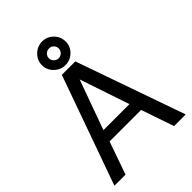

<svg xmlns="http://www.w3.org/2000/svg" viewBox="-272 -1088 1211 1211"><g transform="rotate(-45 333.0 -483.0)"><path d="M379 -861Q379 -879 366.5 -891.5Q354 -904 335.5 -904Q317 -904 304 -891Q291 -878 291 -860.5Q291 -843 304 -830Q317 -817 335 -817Q353 -817 366 -830Q379 -843 379 -861ZM229 -860.5Q229 -903 260.5 -934.5Q292 -966 335.5 -966Q379 -966 410 -935Q441 -904 441 -860.5Q441 -817 409.5 -786.5Q378 -756 335 -756Q292 -756 260.5 -787Q229 -818 229 -860.5ZM446 -297 334 -629 214 -297ZM472 -219H191L114 0H15L275 -729H395L651 0H547Z"/></g></svg>

Font: Autonym
Style: Regular
Weight: 500
Version: Version 1.0.20131126